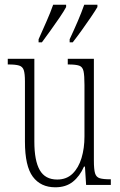

<svg xmlns="http://www.w3.org/2000/svg" viewBox="-20 -786 509 816"><path d="M215 10Q153 10 119.5 -35Q86 -80 86 -184V-440Q86 -473 81 -488Q76 -503 61 -507.5Q46 -512 17 -512H13V-536H126V-184Q126 -103 149 -63Q172 -23 223 -23Q263 -23 288.5 -48Q314 -73 326.5 -114.5Q339 -156 339 -206V-425Q339 -465 335 -483.5Q331 -502 316.5 -507Q302 -512 271 -512H268V-536H379V-103Q379 -66 384 -49.5Q389 -33 404 -28.5Q419 -24 448 -24H451V0H346L341 -78H337Q319 -37 289.5 -13.5Q260 10 215 10ZM276 -619Q296 -662 311 -697Q326 -732 338 -766H394V-756Q384 -739 366 -712.5Q348 -686 327.5 -657.5Q307 -629 289 -606H276ZM144 -619Q163 -662 178.5 -697Q194 -732 206 -766H261V-756Q252 -739 234 -712.5Q216 -686 195.5 -657.5Q175 -629 158 -606H144Z"/></svg>

Font: Noto Serif ExtraCondensed ExtraLight
Style: Regular
Weight: 200
Width: 2
Designer: Monotype Design Team
Foundry: Monotype Imaging Inc.
Version: Version 2.015